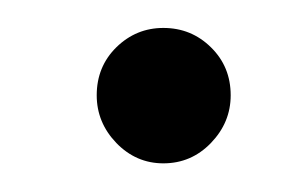

<svg xmlns="http://www.w3.org/2000/svg" viewBox="-20 -470 215 134"><path d="M94 -356Q75 -356 61.2 -370.2Q47.5 -384.5 47.5 -403.5Q47.5 -423.5 61.2 -437Q75 -450.5 94 -450.5Q113.5 -450.5 127.2 -437Q141 -423.5 141 -403.5Q141 -384.5 127.2 -370.2Q113.5 -356 94 -356Z"/></svg>

Font: Imbue 10pt Light
Style: Regular
Weight: 300
Designer: Tyler Finck
Foundry: Etcetera Type Company
Version: Version 1.102; ttfautohint (v1.8.3)